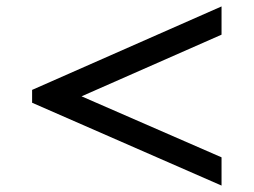

<svg xmlns="http://www.w3.org/2000/svg" viewBox="-20 -554 790 598"><path d="M670 24 80 -234V-274L670 -534V-446L234 -254L670 -64Z"/></svg>

Font: STIX MathJax Main
Style: Bold
Weight: 700
Designer: MicroPress Inc., with final additions and corrections provided by Coen Hoffman, Elsevier (retired)
Version: Version 1.1.1